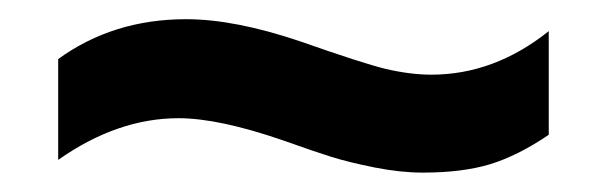

<svg xmlns="http://www.w3.org/2000/svg" viewBox="-20 -430 624 198"><path d="M416 -252Q393.1 -252 366.2 -257.3Q339.4 -262.7 321.5 -268.3Q303.7 -273.9 272 -285.2Q205.6 -308.1 164.1 -308.1Q101.1 -308.1 40 -265.1V-369.1Q96.7 -410.2 171.9 -410.2Q222.2 -410.2 290 -387.2Q354 -364.7 377.9 -358.9Q403.3 -353 424.8 -353Q489.7 -353 545.9 -397.9V-291Q514.2 -269.5 485.6 -260.7Q457 -252 416 -252Z"/></svg>

Font: Libra Sans Modern
Style: Bold
Weight: 700
Foundry: Stefan Peev, Context Ltd
Version: Version 1.000